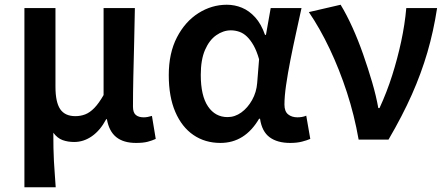

<svg xmlns="http://www.w3.org/2000/svg" viewBox="-20 -589 1884 810"><path d="M83 201V-555H214V-223Q214 -158 234 -128.5Q254 -99 298 -99Q320 -99 339.5 -106.5Q359 -114 378 -133.5Q397 -153 417 -188V-555H549Q548 -486 546 -411Q544 -336 542.5 -266Q541 -196 541 -139Q541 -114 553 -104Q565 -94 586 -94Q594 -94 602.5 -95.5Q611 -97 621 -100L637 -3Q622 4 603 9Q584 14 554 14Q501 14 470.5 -10.5Q440 -35 431 -86H428Q403 -39 368 -14.5Q333 10 293 10Q266 10 244 2Q222 -6 205 -29Q205 6 205.5 35Q206 64 207.5 90.5Q209 117 211 143.5Q213 170 215 201Z M910 14Q845 14 796 -19.5Q747 -53 719.5 -117Q692 -181 692 -272Q692 -365 726.5 -431.5Q761 -498 817 -533.5Q873 -569 937 -569Q970 -569 1000.5 -556.5Q1031 -544 1056.5 -516Q1082 -488 1098 -442H1102L1122 -555H1252Q1241 -504 1228.5 -447.5Q1216 -391 1205 -335Q1194 -279 1187 -230.5Q1180 -182 1180 -148Q1180 -119 1195.5 -106.5Q1211 -94 1235 -94Q1243 -94 1253 -95.5Q1263 -97 1272 -101L1289 -3Q1275 3 1254 8.5Q1233 14 1204 14Q1150 14 1117.5 -10Q1085 -34 1077 -88H1073Q1013 14 910 14ZM940 -95Q971 -95 998 -114.5Q1025 -134 1043.5 -167Q1062 -200 1065 -239L1073 -339Q1063 -374 1050 -397Q1037 -420 1022 -434.5Q1007 -449 989.5 -455Q972 -461 954 -461Q922 -461 892.5 -440.5Q863 -420 845 -378.5Q827 -337 827 -273Q827 -185 857.5 -140Q888 -95 940 -95Z M1493 0Q1475 -103 1443.5 -199.5Q1412 -296 1371 -382.5Q1330 -469 1283 -538L1417 -569Q1442 -528 1466.5 -474Q1491 -420 1512 -360Q1533 -300 1550 -242Q1567 -184 1576 -133H1581Q1612 -200 1634.5 -271Q1657 -342 1672.5 -414Q1688 -486 1694 -555H1824Q1809 -457 1783 -368Q1757 -279 1717.5 -190Q1678 -101 1619 0Z"/></svg>

Font: Noto Sans KR SemiBold
Style: Regular
Weight: 600
Designer: Ryoko NISHIZUKA  (kana, bopomofo & ideographs); Paul D. Hunt (Latin, Greek & Cyrillic); Sandoll Communications , Soo-you
Foundry: Adobe
Version: Version 2.004-H2;hotconv 1.0.118;makeotfexe 2.5.65603